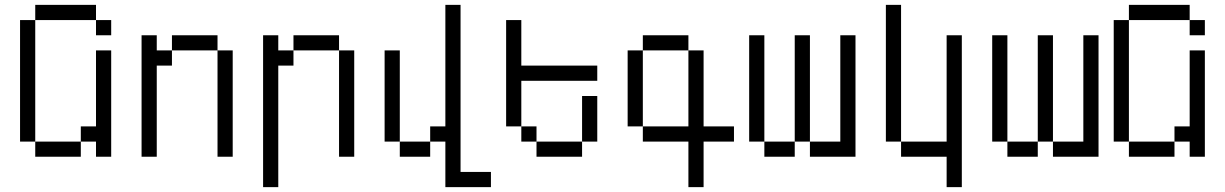

<svg xmlns="http://www.w3.org/2000/svg" viewBox="-20 -645 5040 790"><path d="M437.5 -500V-562.5H375V-500ZM125 -62.5V0H312.5V-62.5ZM125 -62.5Q125 -62.5 125 -562.5H62.5Q62.5 -562.5 62.5 -62.5ZM375 -62.5V0H437.5V-437.5H375V-125H312.5V-62.5ZM125 -562.5H375V-625H125Z M562.5 -500Q562.5 -500 562.5 0H625Q625 0 625 -375H687.5V-437.5H625V-500ZM875 -437.5V0H937.5V-437.5ZM687.5 -437.5H875V-500H687.5Z M1062.5 -500Q1062.5 -500 1062.5 125H1125Q1125 125 1125 -375H1187.5V-437.5H1125V-500ZM1375 -437.5V0H1437.5V-437.5ZM1187.5 -437.5H1375V-500H1187.5Z M2000 125V62.5H1875V-625H1812.5Q1812.5 -625 1812.5 -125H1750V-62.5H1625V0H1750V-62.5H1812.5V125ZM1625 -62.5Q1625 -62.5 1625 -437.5H1562.5Q1562.5 -437.5 1562.5 -62.5Z M2437.5 -312.5V-375H2125V-562.5H2062.5V-125H2125V-62.5H2187.5V0H2375V-62.5H2187.5V-125H2125V-312.5ZM2375 -62.5H2437.5V-250H2375Z M3000 -62.5V-125H2875V-437.5H2812.5V-125H2625V-62.5H2812.5V125H2875V-62.5ZM2625 -125V-437.5H2562.5V-125ZM2625 -437.5H2812.5V-500H2625Z M3125 -62.5V0H3250V-62.5ZM3125 -62.5V-500H3062.5V-62.5ZM3250 -62.5H3312.5V0H3500Q3500 0 3500 -500H3437.5V-62.5H3312.5V-500H3250Z M3875 0Q3875 0 3875 125H3937.5Q3937.5 125 3937.5 -500H3875V-62.5H3687.5V0ZM3687.5 -62.5V-625H3625V-62.5Z M4125 -62.5V0H4250V-62.5ZM4125 -62.5V-500H4062.5V-62.5ZM4250 -62.5H4312.5V0H4500Q4500 0 4500 -500H4437.5V-62.5H4312.5V-500H4250Z M4937.5 -500V-562.5H4875V-500ZM4625 -62.5V0H4812.5V-62.5ZM4625 -62.5Q4625 -62.5 4625 -562.5H4562.5Q4562.5 -562.5 4562.5 -62.5ZM4875 -62.5V0H4937.5V-437.5H4875V-125H4812.5V-62.5ZM4625 -562.5H4875V-625H4625Z"/></svg>

Font: UnifontExMono
Style: Regular
Weight: 500
Version: Version 15.0.06